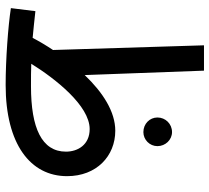

<svg xmlns="http://www.w3.org/2000/svg" viewBox="-52 -696 760 697"><g transform="rotate(90 328.5 -347.0)"><path d="M288 13C503 13 619 -77 619 -210C619 -317 546 -385 454 -385C385 -385 315 -340 252 -274L236 -707H144L161 -159C145 -135 130 -110 117 -85C86 -88 55 -91 20 -95L9 -6C74 4 196 13 288 13ZM459 -487C487 -487 510 -510 510 -538C510 -567 487 -591 459 -591C429 -591 406 -567 406 -538C406 -510 429 -487 459 -487ZM448 -292C505 -292 530 -249 530 -206C530 -118 444 -79 293 -79C262 -79 235 -79 211 -80C265 -167 363 -292 448 -292Z"/></g></svg>

Font: Noto Sans Arabic ExtCond Med
Style: Regular
Weight: 500
Width: 2
Designer: Monotype Design Team, Nadine Chahine, Nizar Qandah and Khaled Hosny
Foundry: Monotype Imaging Inc.
Version: Version 2.012